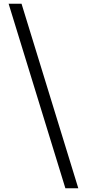

<svg xmlns="http://www.w3.org/2000/svg" viewBox="-20 -824 465 1025"><path d="M398 181 95 -804H26L329 181Z"/></svg>

Font: Noto Serif CJK SC Black
Style: Regular
Weight: 900
Designer: Ryoko NISHIZUKA 西塚涼子 (kana & ideographs); Frank Grießhammer (Latin, Greek & Cyrillic); Wenlong ZHANG 张文龙 (bopomofo); San
Foundry: Adobe
Version: Version 2.001;hotconv 1.1.0;makeotfexe 2.6.0